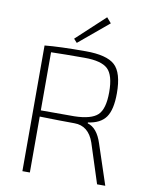

<svg xmlns="http://www.w3.org/2000/svg" viewBox="-97 -968 803 1038"><g transform="rotate(10 305.0 -449.5)"><path d="M268 -734 250 -754 406 -899 431 -870ZM554 0H509L439 -217Q409 -304 331 -304Q257 -304 140 -307V0H99V-690Q180 -698 324 -698Q439 -698 484 -657Q529 -616 529 -503Q529 -413 499.5 -371.5Q470 -330 402 -321V-316Q455 -301 481 -220ZM140 -341H324Q416 -343 451.5 -376Q487 -409 487 -502Q487 -595 451.5 -628.5Q416 -662 324 -662Q216 -662 140 -660Z"/></g></svg>

Font: Exo 2.0 Extra Light
Style: Regular
Weight: 250
Designer: Natanael Gama
Version: Version 1.001;PS 001.001;hotconv 1.0.70;makeotf.lib2.5.58329